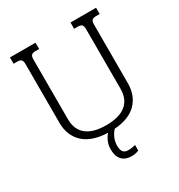

<svg xmlns="http://www.w3.org/2000/svg" viewBox="-196 -779 1038 1112"><g transform="rotate(-30 323.0 -223.0)"><path d="M611 -647V-605H586Q567 -605 559.5 -597Q552 -589 552 -569V-177Q552 -95 502.5 -44Q453 7 354 14Q317 56 317 106Q317 135 327.5 148Q338 161 360 161Q385 161 409 154V191Q389 201 360 201Q320 201 297 177Q274 153 274 106Q274 56 309 15Q202 11 148 -40Q94 -91 94 -177V-569Q94 -589 86.5 -597Q79 -605 60 -605H35V-647H206V-605H181Q162 -605 154.5 -597Q147 -589 147 -569V-170Q147 -100 191.5 -64Q236 -28 323 -28Q410 -28 454.5 -64Q499 -100 499 -170V-569Q499 -589 491.5 -597Q484 -605 465 -605H440V-647Z"/></g></svg>

Font: Pridi ExtraLight
Style: Regular
Weight: 275
Designer: Katatrad Team
Foundry: CadsonDemak
Version: Version 1.001